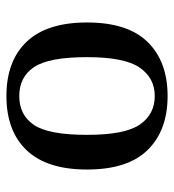

<svg xmlns="http://www.w3.org/2000/svg" viewBox="8 -550 542 598"><g transform="rotate(90 279.0 -251.0)"><path d="M50 -251Q50 -378 111 -440Q172 -502 279 -502Q386 -502 447 -440Q508 -378 508 -251Q508 -126 448 -63Q388 0 279 0Q170 0 110 -63Q50 -126 50 -251ZM400 -251Q400 -369 368 -415.5Q336 -462 279 -462Q223 -462 190.5 -415Q158 -368 158 -251Q158 -132 189 -86Q220 -40 279 -40Q338 -40 369 -85.5Q400 -131 400 -251Z"/></g></svg>

Font: Marmelad for Arash.Academy
Style: Regular
Weight: 400
Designer: Manvel Shmavonyan
Foundry: Cyreal
Version: Version 1.110;Glyphs 3.2 (3202)